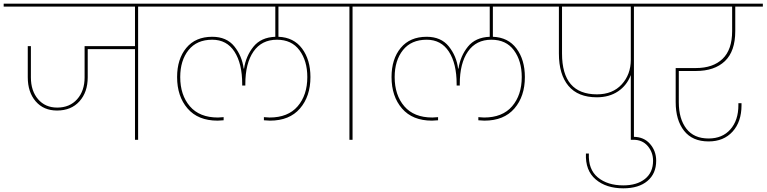

<svg xmlns="http://www.w3.org/2000/svg" viewBox="-55 -760 4168 1044"><path d="M-35 -724V-740H858V-724H696V0H679V-493H422V-340Q422 -259 377 -209Q332 -159 255 -159Q182 -159 139 -209Q96 -259 96 -340V-509H113V-339Q113 -266 152 -220.5Q191 -175 256 -175Q324 -175 364.5 -220.5Q405 -266 405 -339V-509H679V-724Z M1413 -104Q1402 -104 1380 -106V-123Q1402 -121 1411 -121Q1511 -121 1563.5 -182Q1616 -243 1616 -341Q1616 -429 1573.5 -486.5Q1531 -544 1451 -544Q1368 -544 1323.5 -480Q1279 -416 1279 -303V-295H1262V-303Q1262 -414 1220 -479Q1178 -544 1099 -544Q1015 -544 970 -487.5Q925 -431 925 -341Q925 -243 977.5 -182Q1030 -121 1130 -121Q1139 -121 1161 -123V-106Q1139 -104 1128 -104Q1022 -104 965 -170Q908 -236 908 -341Q908 -439 958 -499.5Q1008 -560 1099 -560Q1177 -560 1219 -508Q1261 -456 1270 -387H1272Q1282 -455 1323 -506Q1364 -557 1442 -560V-724H788V-740H1753V-724H1459V-560Q1542 -557 1587.5 -496Q1633 -435 1633 -341Q1633 -236 1576 -170Q1519 -104 1413 -104Z M1845 0V-724H1683V-740H2024V-724H1862V0Z M2579 -104Q2568 -104 2546 -106V-123Q2568 -121 2577 -121Q2677 -121 2729.5 -182Q2782 -243 2782 -341Q2782 -429 2739.5 -486.5Q2697 -544 2617 -544Q2534 -544 2489.5 -480Q2445 -416 2445 -303V-295H2428V-303Q2428 -414 2386 -479Q2344 -544 2265 -544Q2181 -544 2136 -487.5Q2091 -431 2091 -341Q2091 -243 2143.5 -182Q2196 -121 2296 -121Q2305 -121 2327 -123V-106Q2305 -104 2294 -104Q2188 -104 2131 -170Q2074 -236 2074 -341Q2074 -439 2124 -499.5Q2174 -560 2265 -560Q2343 -560 2385 -508Q2427 -456 2436 -387H2438Q2448 -455 2489 -506Q2530 -557 2608 -560V-724H1954V-740H2919V-724H2625V-560Q2708 -557 2753.5 -496Q2799 -435 2799 -341Q2799 -236 2742 -170Q2685 -104 2579 -104Z M3191 -247Q3276 -247 3325.5 -301Q3375 -355 3375 -435V-724H3001V-469Q3001 -247 3191 -247ZM2849 -724V-740H3554V-724H3392V0H3375V-352Q3354 -296 3306 -263.5Q3258 -231 3190 -231Q3088 -231 3036 -293Q2984 -355 2984 -469V-724Z M3334 264Q3241 264 3184 215.5Q3127 167 3131 75H3147Q3143 161 3195.5 204.5Q3248 248 3334 248Q3408 248 3452 213Q3496 178 3496 114Q3496 68 3467 34Q3438 0 3389 0H3375V-16H3389Q3446 -16 3479.5 22.5Q3513 61 3513 114Q3513 184 3465.5 224Q3418 264 3334 264Z M3484 -724V-740H4093V-724H3943V-591Q3943 -481 3886.5 -427.5Q3830 -374 3729 -374H3636V-204Q3636 -114 3677 -60.5Q3718 -7 3798 -7Q3873 -7 3916.5 -56.5Q3960 -106 3960 -188V-199H3977V-188Q3977 -98 3928.5 -44.5Q3880 9 3798 9Q3710 9 3664.5 -49Q3619 -107 3619 -205V-390H3729Q3822 -390 3874 -440Q3926 -490 3926 -591V-724Z"/></svg>

Font: Poppins Thin
Style: Regular
Weight: 250
Designer: Ninad Kale (Devanagari), Jonny Pinhorn (Latin)
Foundry: Indian Type Foundry
Version: Version 3.200;PS 1.000;hotconv 16.6.54;makeotf.lib2.5.65590